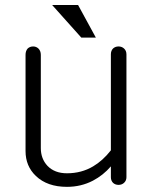

<svg xmlns="http://www.w3.org/2000/svg" viewBox="-20 -723 623 760"><path d="M480.5 -21.5V-507.8Q480.5 -522.5 470.7 -531.2Q461.9 -539.1 449.2 -539.1Q436.5 -539.1 427.7 -531.2Q418.9 -522.5 418.9 -507.8V-127.9Q386.7 -86.9 348.6 -64.5Q302.7 -37.1 245.1 -37.1Q196.3 -37.1 168 -66.4Q141.6 -94.7 141.6 -136.7V-505.9Q141.6 -521.5 131.8 -531.2Q123 -539.1 111.3 -539.1Q98.6 -539.1 89.8 -531.2Q81.1 -521.5 81.1 -505.9V-125Q81.1 -65.4 122.1 -26.4Q167 16.6 245.1 16.6Q300.8 16.6 347.7 -7.8Q388.7 -29.3 418.9 -64.5V-21.5Q418.9 -7.8 427.7 1Q436.5 8.8 449.2 8.8Q461.9 8.8 470.7 1Q480.5 -7.8 480.5 -21.5ZM186.5 -703.1 301.8 -574.2H359.4L289.1 -703.1Z"/></svg>

Font: Gulim
Style: Regular
Weight: 400
Version: Version 2.21